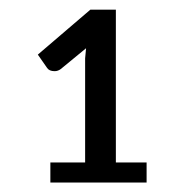

<svg xmlns="http://www.w3.org/2000/svg" viewBox="-20 -836 372 406"><path d="M86.5 -492.5H160V-712.5L162 -734L108.5 -690Q102.5 -685.5 95.5 -685.5Q84 -685.5 79.5 -692.5L60 -720.5L171 -815.5H225V-492.5H290V-450H86.5Z"/></svg>

Font: Lato TR
Style: Regular
Weight: 400
Designer: Lukasz Dziedzic
Foundry: tyPoland Lukasz Dziedzic
Version: Version 1.104 2013